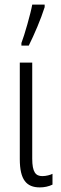

<svg xmlns="http://www.w3.org/2000/svg" viewBox="-20 -804 265 834"><path d="M73 -606H105C129 -654 158 -722 174 -773V-784H120C114 -748 86 -650 73 -617ZM120 -532H66V-113C66 -23 95 10 153 10C173 10 191 6 208 -2V-49C199 -44 180 -39 164 -39C135 -39 120 -56 120 -115Z"/></svg>

Font: Noto Sans UI Condensed Light
Style: Regular
Weight: 300
Width: 3
Designer: Monotype Design Team
Foundry: Monotype Imaging Inc.
Version: Version 1.901